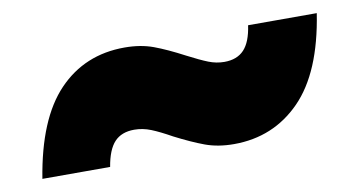

<svg xmlns="http://www.w3.org/2000/svg" viewBox="-39 -516 752 402"><g transform="rotate(-10 337.0 -315.0)"><path d="M24 -194Q44 -318 100 -376.5Q156 -435 241 -435Q275 -435 302 -425Q329 -415 365 -396Q392 -382 408.5 -375.5Q425 -369 442 -369Q469 -369 484 -385Q499 -401 504 -436H650Q631 -313 573.5 -254.5Q516 -196 432 -196Q398 -196 371 -206Q344 -216 309 -234Q284 -248 266.5 -255Q249 -262 231 -262Q204 -262 189 -246Q174 -230 168 -194Z"/></g></svg>

Font: Fz Poppins ExtBd
Style: Regular
Weight: 800
Designer: Ninad Kale (Devanagari), Jonny Pinhorn (Latin)
Foundry: Indian Type Foundry
Version: Vit hóa bi Vntype.Com & FontZin.Com